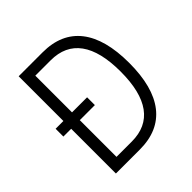

<svg xmlns="http://www.w3.org/2000/svg" viewBox="-209 -959 1117 1117"><g transform="rotate(-45 350.0 -400.0)"><path d="M113 0V-368H49V-432H113V-800H310Q464 -800 543.5 -698.5Q623 -597 623 -400Q623 -203 543.5 -101.5Q464 0 310 0ZM184 -66H310Q430 -66 491 -150Q552 -234 552 -400Q552 -566 491 -650Q430 -734 310 -734H184V-432H308V-368H184Z"/></g></svg>

Font: Martian Mono ExtraLight
Style: Regular
Weight: 200
Monospace: yes
Designer: Roman Shamin
Foundry: Evil Martians
Version: Version 1.000; ttfautohint (v1.8.4.7-5d5b)